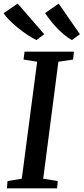

<svg xmlns="http://www.w3.org/2000/svg" viewBox="-38 -1024 455 1044"><path d="M-0.5 0 3 -39.5 80.5 -52.5 164 -688.5 90 -700 95.5 -743H364L359.5 -700L279.5 -688.5L197 -52.5L276 -39.5L272.5 0ZM396.5 -838 353 -806Q331.5 -818 310.5 -835.5Q289.5 -853 270.5 -873Q251.5 -893 235.5 -913.5Q219.5 -934 207.5 -953L281 -1004.5ZM202.5 -838 160 -806Q137.5 -817 111.8 -834Q86 -851 60.8 -871.5Q35.5 -892 14.5 -912.8Q-6.5 -933.5 -18.5 -952.5L58 -1004.5Z"/></svg>

Font: Merriweather 28pt Medium
Style: Italic
Weight: 500
Italic angle: -7.8°
Version: Version 2.101